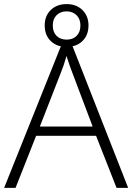

<svg xmlns="http://www.w3.org/2000/svg" viewBox="-20 -909 640 929"><path d="M408.2 -786.1Q408.2 -738.8 378.9 -710.4Q349.6 -682.1 302.2 -682.1Q254.9 -682.1 225.6 -710.4Q196.3 -738.8 196.3 -786.1Q196.3 -832 225.6 -860.6Q254.9 -889.2 302.2 -889.2Q349.6 -889.2 378.9 -860.4Q408.2 -831.5 408.2 -786.1ZM235.4 -786.1Q235.4 -753.9 253.7 -735.6Q272 -717.3 302.2 -717.3Q332.5 -717.3 350.8 -735.6Q369.1 -753.9 369.1 -786.1Q369.1 -817.4 350.1 -835.7Q331.1 -854 302.2 -854Q272 -854 253.7 -835.4Q235.4 -816.9 235.4 -786.1ZM444.8 -252H154.8L55.2 0H0L287.1 -716.8H318.8L600.1 0H543.9ZM172.9 -296.9H428.2L331.1 -554.2Q318.8 -584.5 301.8 -638.2Q288.6 -591.3 272.9 -553.2Z"/></svg>

Font: TypoPRO Open Sans
Style: Regular
Weight: 300
Foundry: Ascender Corporation
Version: Version 1.10